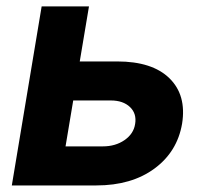

<svg xmlns="http://www.w3.org/2000/svg" viewBox="-20 -565 629 585"><path d="M223 -377.8H337Q443.9 -377.8 496.3 -326.5Q548.7 -275.2 534.8 -188.2Q520.2 -102.6 450.5 -51.3Q380.7 0 273.4 0H16L106.9 -545.5H251.1ZM203.1 -258.9 179.7 -119H293.3Q331.7 -119 359.4 -138.1Q387.1 -157.3 391.7 -187.1Q397 -218.8 376.1 -238.8Q355.1 -258.9 317.5 -258.9Z"/></svg>

Font: Karasuma Gothic
Style: Bold Italic
Weight: 700
Italic angle: 9.39998°
Designer: Rasmus Andersson / Ryoko Nishizuka
Foundry: Genbu
Version: Version 1.00